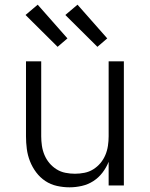

<svg xmlns="http://www.w3.org/2000/svg" viewBox="-20 -792 640 820"><path d="M277 8Q250 8 223 2Q196 -4 173.5 -19Q151 -34 134.5 -56Q118 -78 108 -103.5Q98 -129 94.5 -156Q91 -183 91 -210V-530H156V-210Q156 -190 159 -169.5Q162 -149 170 -130Q178 -111 191 -95.5Q204 -80 221.5 -69Q239 -58 259.5 -54Q280 -50 300 -50Q320 -50 340.5 -54Q361 -58 378.5 -69Q396 -80 409 -95.5Q422 -111 430 -130Q438 -149 441 -169.5Q444 -190 444 -210V-530H509V0H444V-101Q434 -76 417.5 -54.5Q401 -33 378.5 -18.5Q356 -4 329.5 2Q303 8 277 8ZM396 -592 259 -728 311 -772 438 -628ZM226 -592 89 -728 141 -772 268 -628Z"/></svg>

Font: Iosevka Curly Light Extended
Style: Regular
Weight: 300
Width: 7
Monospace: yes
Designer: Belleve Invis
Foundry: Belleve Invis
Version: Version 11.1.0; ttfautohint (v1.8.3)